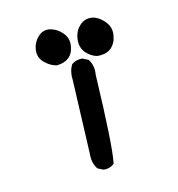

<svg xmlns="http://www.w3.org/2000/svg" viewBox="-90 -644 680 732"><g transform="rotate(-15 250.0 -278.5)"><path d="M230 7.3 210.4 -2.4 209 -3.4 208 -4.4Q191.4 -29.8 195.3 -64.9L205.1 -352.5Q203.1 -385.3 217.8 -410.2L218.3 -411.1L219.2 -412.1Q236.3 -424.8 260.3 -422.9H261.2L262.2 -422.4L281.7 -412.6L283.2 -411.6L284.2 -410.6Q292.5 -397.9 295.2 -382.3Q297.9 -366.7 294.9 -350.1Q291 -209 285.6 -124Q280.3 -39.1 273.4 -6.3L272.9 -4.9L271.5 -3.4Q255.9 9.8 231.9 7.8H231ZM322.8 -417Q315.9 -418 309.1 -420.9Q302.2 -423.8 295.4 -428.5Q288.6 -433.1 281.7 -439.9Q270.5 -450.7 265.9 -464.6Q261.2 -478.5 262.7 -494.6Q263.7 -505.4 266.6 -514.6Q269.5 -523.9 274.2 -532Q278.8 -540 285.6 -546.4Q305.2 -566.4 331.5 -564.5Q344.7 -563.5 356.9 -556.6Q369.1 -549.8 380.4 -537.6Q403.8 -512.7 399.9 -481.9Q398.4 -471.7 395.8 -462.9Q393.1 -454.1 388.4 -446.8Q383.8 -439.5 377.4 -433.1Q358.9 -415 322.8 -417ZM160.6 -422.9Q135.7 -429.2 116.2 -449.2Q95.2 -469.7 98.6 -498.5Q102.1 -527.3 123 -547.9Q144.5 -568.8 172.4 -562Q198.7 -555.2 217.3 -533.2Q227.1 -522 230.7 -508.5Q234.4 -495.1 231.9 -480.5Q229.5 -465.8 223.6 -454.8Q217.8 -443.8 208 -436.5Q198.7 -429.7 187.3 -426.3Q175.8 -422.9 162.1 -422.9H161.6Z"/></g></svg>

Font: NaikaiFont
Style: SemiBold
Weight: 600
Version: Version 1.89